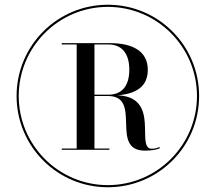

<svg xmlns="http://www.w3.org/2000/svg" viewBox="-20 -780 910 810"><path d="M50 -375C50 -162 222 10 435 10C648 10 820 -162 820 -375C820 -588 648 -760 435 -760C222 -760 50 -588 50 -375ZM59 -375C59 -582.5 227.5 -751 435 -751C642.5 -751 811 -582.5 811 -375C811 -167.5 642.5 1 435 1C227.5 1 59 -167.5 59 -375ZM240.5 -153.5V-148H441.5V-153.5H378.5V-375H435.5C583 -375 440 -144.5 591.5 -144.5C622 -144.5 645 -149.5 654.5 -155L652.5 -160C644.5 -156 633 -152.5 620.5 -152.5C549 -152.5 661 -370.5 476 -378C557.5 -384.5 603.5 -416.5 603.5 -486C603.5 -564 539.5 -598 444.5 -598H240.5V-592.5H303.5V-153.5ZM437 -592.5C494.5 -592.5 525.5 -554 525.5 -486C525.5 -417.5 494.5 -380.5 437 -380.5H378.5V-592.5Z"/></svg>

Font: Bodoni* 24pt Medium
Style: Regular
Weight: 500
Version: Version 2.3